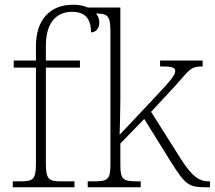

<svg xmlns="http://www.w3.org/2000/svg" viewBox="-20 -792 908 812"><path d="M34 0H295V-25H244C188 -25 174 -30 174 -101V-506H318V-536H174V-599C174 -688 212 -742 285 -742C349 -742 365 -702 365 -655C383 -655 400 -669 400 -698C400 -735 361 -772 289 -772C191 -772 132 -708 132 -597V-536H38V-506H132V-101C132 -30 119 -25 62 -25H34Z M351 0H575V-25H567C500 -25 489 -30 489 -97V-185L590 -289L703 -107C765 -9 778 0 854 0H868V-25H864C821 -25 792 -47 746 -118L619 -319L721 -429C781 -495 783 -511 837 -511V-536H657V-511C701 -511 721 -509 721 -492C721 -477 710 -459 631 -376L486 -222C487 -267 489 -325 489 -374V-760H351V-735H377C433 -735 447 -730 447 -659V-98C447 -30 436 -25 369 -25H351Z"/></svg>

Font: Noto Serif Gurmukhi ExtraLight
Style: Regular
Weight: 200
Designer: Vaibhav Singh and the Monotype Design Team
Foundry: Monotype Imaging Inc.
Version: Version 2.004